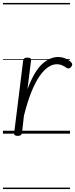

<svg xmlns="http://www.w3.org/2000/svg" viewBox="-20 -905 509 1300"><path d="M100 15Q87 15 80.5 10.5Q74 6 76 -5L137 -496Q139 -506 145.5 -510.5Q152 -515 164 -515Q180 -515 186 -510Q192 -505 190 -494L166 -301Q190 -365 215.5 -407.5Q241 -450 268 -474Q295 -498 321.5 -508.5Q348 -519 372 -519Q400 -519 425.5 -508Q451 -497 464 -480Q470 -475 469 -468Q468 -461 462 -452Q455 -444 447.5 -442Q440 -440 432 -445Q421 -453 403.5 -461.5Q386 -470 364 -470Q336 -470 307 -451Q278 -432 249 -391Q220 -350 193 -283.5Q166 -217 142 -121L129 -4Q127 6 120 10.5Q113 15 100 15ZM0 365H454V375H0ZM0 -20H454V0H0ZM0 -505H454V-500H0ZM0 -885H454V-875H0Z"/></svg>

Font: Playwrite GB S Guides
Style: Italic
Weight: 400
Italic angle: -7.01216°
Designer: Veronika Burian, José Scaglione
Foundry: TypeTogether
Version: Version 1.002